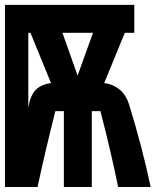

<svg xmlns="http://www.w3.org/2000/svg" viewBox="-20 -752 626 772"><path d="M292 -448.2 354 -620.1H231ZM93.8 -620.1V-318.8Q101.6 -367.7 123 -390.1Q144 -412.1 185.1 -418L102.5 -620.1ZM0 0V-732.4H520V-620.1H481.9L398.9 -418Q436.5 -413.1 462.4 -390.6Q487.8 -368.7 499 -332Q551.8 -161.1 585.9 0H455.1Q425.3 -145.5 383.8 -305.2H349.1V0H236.8V-305.2H202.6Q162.1 -145.5 130.9 0Z"/></svg>

Font: Consola Mono
Style: Bold
Weight: 700
Monospace: yes
Designer: Wojciech Kalinowski "wmk69" (wmk69@o2.pl)
Foundry: Wojciech Kalinowski "wmk69" (wmk69@o2.pl)
Version: Version 2.1.0